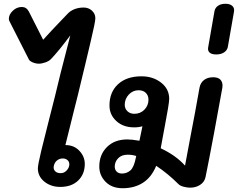

<svg xmlns="http://www.w3.org/2000/svg" viewBox="-20 -991 1263 1019"><path d="M430 -121Q430 -67 395 -33Q360 1 300 1Q250 1 215.5 -27Q181 -55 181 -97Q181 -116 198.5 -189Q216 -262 236 -339Q267 -459 272 -481Q299 -596 338 -744Q342 -760 346 -775Q350 -790 353 -803Q293 -722 251 -678Q241 -667 221.5 -660Q202 -653 186 -653Q170 -653 153.5 -660Q137 -667 133 -676L35 -869Q27 -882 27 -891Q27 -914 48 -934Q69 -954 96 -954Q120 -954 133 -930L209 -780Q259 -835 292 -869L337 -916Q352 -933 374.5 -942Q397 -951 424 -951Q450 -951 468 -934.5Q486 -918 486 -894Q486 -874 460.5 -767.5Q435 -661 431 -643L415 -577Q405 -534 394 -489.5Q383 -445 371 -398L327 -221H328Q373 -221 401.5 -190.5Q430 -160 430 -121ZM348 -119Q348 -133 338 -141.5Q328 -150 313 -150Q295 -150 281.5 -138.5Q268 -127 265 -107Q263 -92 273 -82Q283 -72 302 -72Q321 -72 334.5 -87Q348 -102 348 -119Z M1161 -537Q1161 -529 1160 -525Q1146 -444 1116.5 -287Q1087 -130 1071 -52Q1066 -26 1043 -10.5Q1020 5 989 5Q973 5 954.5 0Q936 -5 928 -13Q871 -70 809 -111Q784 -50 738.5 -21Q693 8 631 8Q574 8 540.5 -26Q507 -60 507 -107Q507 -170 547.5 -210.5Q588 -251 656 -251Q680 -251 720 -244L736 -321Q717 -315 692 -315Q634 -315 597.5 -348.5Q561 -382 561 -431Q561 -502 606.5 -544Q652 -586 731 -586Q792 -586 835 -552.5Q878 -519 878 -466Q878 -454 871.5 -414.5Q865 -375 856.5 -331.5Q848 -288 844 -264L833 -204Q914 -166 962 -112L991 -267Q1014 -384 1039 -526Q1044 -552 1063 -566.5Q1082 -581 1111 -581Q1137 -581 1149 -569Q1161 -557 1161 -537ZM693 -387Q725 -387 746.5 -409Q768 -431 768 -462Q768 -484 754 -498Q740 -512 715 -512Q685 -512 663.5 -489Q642 -466 642 -435Q642 -414 656.5 -400.5Q671 -387 693 -387ZM703 -163Q682 -170 658 -170Q625 -170 607 -151Q589 -132 589 -107Q589 -91 599 -80.5Q609 -70 627 -70Q653 -70 672 -86.5Q691 -103 701 -154Z M1084 -732Q1084 -738 1085 -741L1118 -930Q1121 -949 1136.5 -960Q1152 -971 1177 -971Q1200 -971 1212.5 -960Q1225 -949 1222 -930L1189 -741Q1185 -723 1168.5 -712.5Q1152 -702 1128 -702Q1106 -702 1095 -710Q1084 -718 1084 -732Z"/></svg>

Font: Mali SemiBold
Style: Italic
Weight: 600
Italic angle: -10°
Version: Version 1.000; ttfautohint (v1.6)